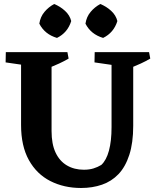

<svg xmlns="http://www.w3.org/2000/svg" viewBox="-20 -918 777 957"><path d="M384 19Q299 19 231 -15.5Q163 -50 124 -120Q85 -190 85 -295V-658H237V-265Q237 -200 257 -157.5Q277 -115 313.5 -93.5Q350 -72 398 -72Q425 -72 446 -78.5Q467 -85 485 -96Q510 -119 523 -167Q536 -215 536 -284V-658H644V-291Q644 -206 624.5 -146Q605 -86 570.5 -50Q536 -14 488.5 2.5Q441 19 384 19ZM146 -587 8 -607 9 -658H149ZM223 -579 222 -658H316L322 -626Q300 -613 275 -601.5Q250 -590 223 -579ZM589 -587 451 -607 452 -658H592ZM630 -579 629 -658H723L729 -626Q707 -613 682 -601.5Q657 -590 630 -579ZM494 -729Q433 -747 406 -800Q411 -834 431.5 -858.5Q452 -883 480 -898Q510 -886 534 -864Q558 -842 565 -813Q547 -755 494 -729ZM264 -729Q203 -747 176 -800Q181 -834 201.5 -858.5Q222 -883 250 -898Q280 -886 304 -864Q328 -842 335 -813Q317 -755 264 -729Z"/></svg>

Font: Eczar SemiBold
Style: Regular
Weight: 600
Designer: Vaibhav Singh
Foundry: Rosetta Type Foundry
Version: Version 2.000